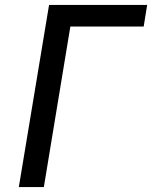

<svg xmlns="http://www.w3.org/2000/svg" viewBox="-20 -755 616 775"><path d="M56 0H157L264 -648H560L574 -735H178Z"/></svg>

Font: Iosevka Sparkle Medium Oblique
Style: Regular
Weight: 500
Italic angle: -9°
Designer: Belleve Invis
Foundry: Belleve Invis
Version: Version 4.5.0; ttfautohint (v1.8.3)